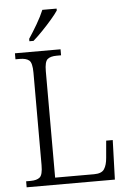

<svg xmlns="http://www.w3.org/2000/svg" viewBox="-61 -975 679 1019"><g transform="rotate(-5 278.5 -465.5)"><path d="M39 0V-32H63Q96 -32 112 -45.5Q128 -59 128 -110V-603Q128 -655 112 -668.5Q96 -682 62 -682H39V-714H282V-682H259Q225 -682 209.5 -668.5Q194 -655 194 -605V-38H402Q442 -38 456 -59.5Q470 -81 473 -119L481 -210H516L509 0ZM121 -784Q143 -817 166.5 -857Q190 -897 204 -931H280V-921Q269 -904 245 -876Q221 -848 193.5 -819.5Q166 -791 143 -771H121Z"/></g></svg>

Font: Noto Serif Armenian SemiCondensed Light
Style: Regular
Weight: 300
Width: 4
Designer: Monotype Design Team
Foundry: Monotype Imaging Inc.
Version: Version 2.008; ttfautohint (v1.8.4.7-5d5b)